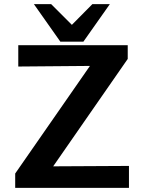

<svg xmlns="http://www.w3.org/2000/svg" viewBox="-20 -915 706 935"><path d="M145 -895H229L330 -794L430 -895H515L386 -712H274ZM54 0V-70L418 -594L69 -591V-695H602V-628L239 -105L608 -107V0Z"/></svg>

Font: Coval
Style: ExtraBold
Weight: 800
Foundry: Context Ltd
Version: Version 001.000